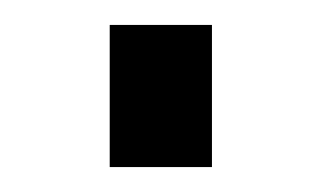

<svg xmlns="http://www.w3.org/2000/svg" viewBox="-20 -363 257 154"><path d="M68 -229V-343H150V-229Z"/></svg>

Font: TitilliumWeb-Regular
Style: Regular
Weight: 400
Version: Version 1.001;PS 57.000;hotconv 1.0.70;makeotf.lib2.5.55311